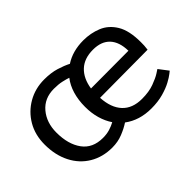

<svg xmlns="http://www.w3.org/2000/svg" viewBox="-80 -671 914 914"><g transform="rotate(-45 376.5 -214.5)"><path d="M710 -51Q710 -51 697.5 -41Q685 -31 661 -18Q637 -5 601.5 5Q566 15 521 15Q441 15 385 -27Q361 -11 328.5 2Q296 15 258 15Q194 15 144.5 -14.5Q95 -44 67.5 -98Q40 -152 40 -223Q40 -288 69 -337.5Q98 -387 147.5 -415.5Q197 -444 258 -444Q303 -444 337.5 -433.5Q372 -423 397 -410Q423 -427 454 -435.5Q485 -444 521 -444Q570 -444 613 -426.5Q656 -409 682.5 -365.5Q709 -322 709 -244Q709 -233 708.5 -221Q708 -209 706 -196L384 -194Q388 -124 423 -86.5Q458 -49 522 -49Q569 -49 603 -61.5Q637 -74 655.5 -86Q674 -98 674 -98ZM259 -380Q195 -380 157.5 -335.5Q120 -291 120 -224Q120 -145 155 -97Q190 -49 259 -49Q285 -49 306 -55.5Q327 -62 343 -71Q324 -99 313.5 -135Q303 -171 303 -214Q303 -260 314.5 -298.5Q326 -337 348 -365Q334 -370 311.5 -375Q289 -380 259 -380ZM638 -257Q637 -317 607.5 -348.5Q578 -380 522 -380Q463 -380 428.5 -347.5Q394 -315 385 -256Z"/></g></svg>

Font: Podkova
Style: Regular
Weight: 400
Designer: Ilya Yudin
Foundry: Cyreal (www.cyreal.org)
Version: Version 2.103